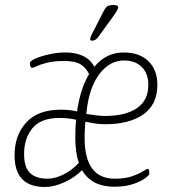

<svg xmlns="http://www.w3.org/2000/svg" viewBox="-20 -738 690 765"><path d="M159 7Q38 7 38 -119Q38 -199 84.5 -250Q131 -301 223 -301Q238 -301 254 -299.5Q270 -298 287 -294Q300 -385 335 -443Q322 -469 300.5 -482Q279 -495 235 -495Q196 -495 169.5 -488.5Q143 -482 128.5 -475Q114 -468 108 -468Q103 -468 101 -474.5Q99 -481 99 -486Q99 -495 122 -505Q145 -515 178 -522Q211 -529 240 -529Q325 -529 356 -472Q403 -529 473 -529Q535 -529 571 -494.5Q607 -460 607 -400Q607 -322 551.5 -282.5Q496 -243 399 -243Q376 -243 355.5 -246.5Q335 -250 320 -253Q319 -237 318 -221Q317 -205 317 -190Q317 -26 437 -26Q478 -26 505.5 -35.5Q533 -45 548.5 -55Q564 -65 569 -65Q573 -65 574 -59Q575 -53 575 -46Q575 -40 558 -27.5Q541 -15 510 -4.5Q479 6 435 6Q345 6 307 -60Q278 -31 237 -12Q196 7 159 7ZM400 -276Q480 -276 525.5 -307Q571 -338 571 -400Q571 -445 545 -471Q519 -497 474 -497Q416 -497 374.5 -441Q333 -385 324 -284Q344 -281 362.5 -278.5Q381 -276 400 -276ZM76 -124Q76 -72 99.5 -49Q123 -26 169 -26Q199 -26 232.5 -42.5Q266 -59 294 -89Q280 -130 280 -190Q280 -227 283 -261Q265 -265 248.5 -266.5Q232 -268 216 -268Q143 -268 109.5 -227.5Q76 -187 76 -124ZM347 -576Q339 -576 339 -582Q339 -587 345.5 -600.5Q352 -614 356 -621L392 -692Q401 -709 408.5 -713.5Q416 -718 432 -718Q451 -718 451 -709Q451 -704 444.5 -693Q438 -682 421 -659L371 -590Q365 -582 359 -579Q353 -576 347 -576Z"/></svg>

Font: Asap Condensed Condensed Thin
Style: Italic
Weight: 100
Width: 3
Italic angle: -6°
Designer: Pablo Cosgaya
Foundry: Omnibus-Type
Version: Version 3.001; ttfautohint (v1.8.4.7-5d5b)